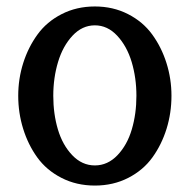

<svg xmlns="http://www.w3.org/2000/svg" viewBox="-20 -558 584 591"><path d="M507.8 -263.2Q507.8 -210.4 492.7 -161.6Q477.5 -112.8 449.2 -73.5Q420.9 -34.2 374.8 -10.5Q328.6 13.2 272 13.2Q215.3 13.2 169.2 -10.5Q123 -34.2 94.7 -73.5Q66.4 -112.8 51.3 -161.6Q36.1 -210.4 36.1 -263.2Q36.1 -315.4 51.5 -364Q66.9 -412.6 95.5 -451.9Q124 -491.2 169.9 -514.6Q215.8 -538.1 272 -538.1Q328.1 -538.1 374 -514.6Q419.9 -491.2 448.5 -451.9Q477.1 -412.6 492.4 -364Q507.8 -315.4 507.8 -263.2ZM399.9 -263.2Q399.9 -318.4 385.3 -367.2Q370.6 -416 340.8 -448Q311 -480 272 -480Q232.9 -480 203.1 -448Q173.3 -416 158.7 -367.2Q144 -318.4 144 -263.2Q144 -207.5 158.2 -159.7Q172.4 -111.8 202.4 -80.3Q232.4 -48.8 272 -48.8Q311.5 -48.8 341.6 -80.3Q371.6 -111.8 385.7 -159.7Q399.9 -207.5 399.9 -263.2Z"/></svg>

Font: Trocchi
Style: Regular
Weight: 400
Designer: vernon adams
Version: Version 1.0; ttfautohint (v0.8) -l 6 -r 50 -G 100